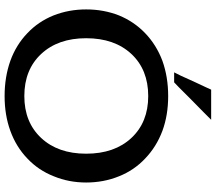

<svg xmlns="http://www.w3.org/2000/svg" viewBox="-72 -867 950 846"><g transform="rotate(90 403.0 -444.0)"><path d="M403.3 -710Q319.3 -710 248 -684.6Q177.7 -658.2 126 -608.4Q75.2 -559.6 47.9 -493.2Q21.5 -425.8 21.5 -348.6Q21.5 -272.5 47.9 -205.1Q75.2 -137.7 126 -89.8Q177.7 -40 248 -14.6Q319.3 10.7 403.3 10.7Q487.3 10.7 556.6 -14.6Q627 -40 678.7 -89.8Q730.5 -138.7 756.8 -206.1Q784.2 -272.5 784.2 -348.6Q784.2 -425.8 756.8 -493.2Q730.5 -559.6 678.7 -608.4Q627 -658.2 556.6 -684.6Q487.3 -710 403.3 -710ZM148.4 -348.6Q148.4 -473.6 217.8 -547.9Q287.1 -622.1 403.3 -622.1Q518.6 -622.1 587.9 -547.9Q657.2 -473.6 657.2 -348.6Q657.2 -224.6 587.9 -150.4Q518.6 -76.2 403.3 -76.2Q287.1 -76.2 217.8 -150.4Q148.4 -224.6 148.4 -348.6ZM507.8 -899.4Q507.8 -899.4 491.2 -899.4Q473.6 -899.4 451.2 -899.4Q424.8 -899.4 399.4 -899.4Q375 -899.4 375 -899.4Q375 -899.4 365.2 -877.9Q355.5 -856.4 342.8 -830.1Q327.1 -795.9 313.5 -765.6Q298.8 -736.3 298.8 -736.3Q298.8 -736.3 321.3 -736.3Q342.8 -736.3 342.8 -736.3Q342.8 -736.3 364.3 -756.8Q385.7 -778.3 413.1 -805.7Q447.3 -838.9 477.5 -869.1Q507.8 -899.4 507.8 -899.4Z"/></g></svg>

Font: umazing
Style: Display
Weight: 400
Designer: umazing